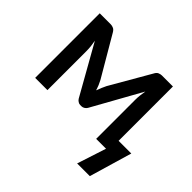

<svg xmlns="http://www.w3.org/2000/svg" viewBox="-160 -707 1076 1076"><g transform="rotate(45 378.0 -169.5)"><path d="M645.5 -81.1H746.1L671.4 172.9H570.8L627 0H548.8V-308.6Q548.8 -327.1 550.8 -345.2Q552.2 -358.9 556.2 -382.3L393.6 -90.3Q388.7 -82 380.4 -76.7Q371.1 -70.8 362.3 -70.8H351.1Q341.8 -70.8 333.5 -76.7Q325.2 -82 320.3 -90.3L154.8 -383.8Q160.2 -353 160.6 -346.2Q162.6 -327.1 162.6 -308.6V0H65.4V-511.7H153.3Q163.6 -511.7 175.3 -506.3Q185.5 -501.5 193.8 -486.8L332.5 -250Q340.8 -234.4 345.7 -222.2Q347.7 -217.3 351.3 -207Q355 -196.8 356.4 -191.9Q359.4 -199.7 368.2 -222.2Q374.5 -237.8 380.9 -250L517.6 -486.8Q524.9 -501.5 536.1 -506.8Q548.3 -511.7 558.1 -511.7H645.5Z"/></g></svg>

Font: Lato-SemiBold
Style: Regular
Weight: 500
Designer: Lukasz Dziedzic with Adam Twardoch and Botio Nikoltchev
Foundry: tyPoland Lukasz Dziedzic
Version: ""